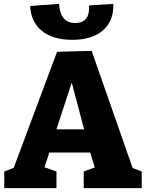

<svg xmlns="http://www.w3.org/2000/svg" viewBox="-20 -973 756 993"><path d="M454 -710 666 -104 713 -86V0H413V-86L470 -107L447 -184H235L210 -108L272 -86V0H2V-86L51 -105L275 -705ZM415 -304 351 -546 272 -304ZM136 -942 285 -953Q289 -903 309.5 -878.5Q330 -854 370 -854Q445 -854 441 -945L566 -953Q569 -865 512.5 -816Q456 -767 354 -767Q254 -767 197 -813Q140 -859 136 -942Z"/></svg>

Font: Bitter Pro ExtraBold
Style: Regular
Weight: 800
Designer: Sol Matas, and Bitter project Authors
Foundry: Sol Matas
Version: Version 1.010